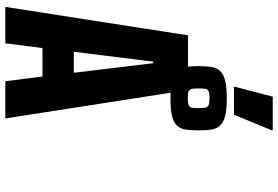

<svg xmlns="http://www.w3.org/2000/svg" viewBox="-182 -865 1047 723"><g transform="rotate(90 341.5 -503.5)"><path d="M6 0 113 -688H319L426 0H286L268 -140H161L143 0ZM175 -258H254L218 -557H212ZM350 -622Q307 -622 282.5 -628Q258 -634 246.5 -647Q235 -660 232 -680Q229 -700 229 -727Q229 -755 232 -775Q235 -795 246.5 -808Q258 -821 282.5 -827.5Q307 -834 350 -834Q393 -834 417.5 -827.5Q442 -821 453.5 -808Q465 -795 468 -775Q471 -755 471 -727Q471 -700 468 -680Q465 -660 453.5 -647Q442 -634 417.5 -628Q393 -622 350 -622ZM350 -687Q368 -687 376 -690.5Q384 -694 385.5 -702.5Q387 -711 387 -727Q387 -744 385.5 -753Q384 -762 376 -765.5Q368 -769 350 -769Q332 -769 324 -765.5Q316 -762 314.5 -753Q313 -744 313 -727Q313 -711 314.5 -702.5Q316 -694 324 -690.5Q332 -687 350 -687ZM307 -861V-866L344 -1007H470V-1002L412 -861Z"/></g></svg>

Font: Saira ExtraCondensed ExtraBold
Style: Regular
Weight: 800
Width: 2
Designer: Hector Gatti with collaboration of the Omnibus-Type team
Foundry: Omnibus-Type
Version: Version 1.101